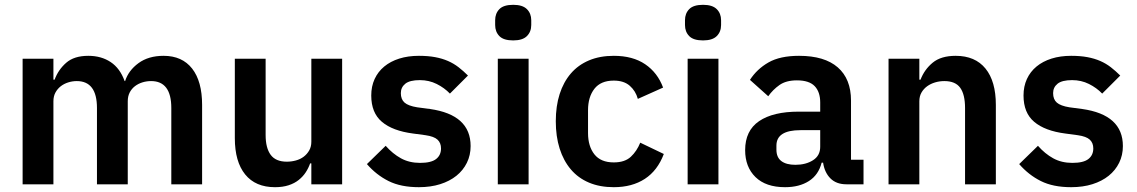

<svg xmlns="http://www.w3.org/2000/svg" viewBox="-20 -766 4726 798"><path d="M74 0V-522H202V-435H207Q222 -476 255 -505Q288 -534 347 -534Q401 -534 440 -508Q479 -482 498 -429H500Q514 -473 555.5 -503.5Q597 -534 660 -534Q737 -534 778.5 -481Q820 -428 820 -330V0H692V-317Q692 -429 608 -429Q589 -429 571.5 -423.5Q554 -418 540.5 -407.5Q527 -397 519 -381.5Q511 -366 511 -345V0H383V-317Q383 -429 299 -429Q281 -429 263.5 -423.5Q246 -418 232.5 -407.5Q219 -397 210.5 -381.5Q202 -366 202 -345V0Z M1274 -87H1269Q1262 -67 1250.5 -49.5Q1239 -32 1221.5 -18Q1204 -4 1179.5 4Q1155 12 1123 12Q1042 12 999 -41Q956 -94 956 -192V-522H1084V-205Q1084 -151 1105 -122.5Q1126 -94 1172 -94Q1191 -94 1209.5 -99Q1228 -104 1242 -114.5Q1256 -125 1265 -140.5Q1274 -156 1274 -177V-522H1402V0H1274Z M1721 12Q1646 12 1595 -13.5Q1544 -39 1505 -84L1583 -160Q1612 -127 1646.5 -108Q1681 -89 1726 -89Q1772 -89 1792.5 -105Q1813 -121 1813 -149Q1813 -172 1798.5 -185.5Q1784 -199 1749 -204L1697 -211Q1612 -222 1567.5 -259.5Q1523 -297 1523 -369Q1523 -407 1537 -437.5Q1551 -468 1577 -489.5Q1603 -511 1639.5 -522.5Q1676 -534 1721 -534Q1759 -534 1788.5 -528.5Q1818 -523 1842 -512.5Q1866 -502 1886 -486.5Q1906 -471 1925 -452L1850 -377Q1827 -401 1795 -417Q1763 -433 1725 -433Q1683 -433 1664.5 -418Q1646 -403 1646 -379Q1646 -353 1661.5 -339.5Q1677 -326 1714 -320L1767 -313Q1936 -289 1936 -159Q1936 -121 1920.5 -89.5Q1905 -58 1877 -35.5Q1849 -13 1809.5 -0.5Q1770 12 1721 12Z M2113 -598Q2073 -598 2055.5 -616Q2038 -634 2038 -662V-682Q2038 -710 2055.5 -728Q2073 -746 2113 -746Q2152 -746 2170 -728Q2188 -710 2188 -682V-662Q2188 -634 2170 -616Q2152 -598 2113 -598ZM2049 -522H2177V0H2049Z M2531 12Q2473 12 2428 -7Q2383 -26 2352.5 -62Q2322 -98 2306 -148.5Q2290 -199 2290 -262Q2290 -325 2306 -375Q2322 -425 2352.5 -460.5Q2383 -496 2428 -515Q2473 -534 2531 -534Q2610 -534 2661.5 -499Q2713 -464 2736 -402L2631 -355Q2622 -388 2597.5 -409.5Q2573 -431 2531 -431Q2477 -431 2450.5 -397Q2424 -363 2424 -308V-213Q2424 -158 2450.5 -124.5Q2477 -91 2531 -91Q2577 -91 2602 -114.5Q2627 -138 2641 -173L2739 -126Q2713 -57 2660 -22.5Q2607 12 2531 12Z M2902 -598Q2862 -598 2844.5 -616Q2827 -634 2827 -662V-682Q2827 -710 2844.5 -728Q2862 -746 2902 -746Q2941 -746 2959 -728Q2977 -710 2977 -682V-662Q2977 -634 2959 -616Q2941 -598 2902 -598ZM2838 -522H2966V0H2838Z M3498 0Q3456 0 3431.5 -24.5Q3407 -49 3401 -90H3395Q3382 -39 3342 -13.5Q3302 12 3243 12Q3163 12 3120 -30Q3077 -72 3077 -142Q3077 -223 3135 -262.5Q3193 -302 3300 -302H3389V-340Q3389 -384 3366 -408Q3343 -432 3292 -432Q3247 -432 3219.5 -412.5Q3192 -393 3173 -366L3097 -434Q3126 -479 3174 -506.5Q3222 -534 3301 -534Q3407 -534 3462 -486Q3517 -438 3517 -348V-102H3569V0ZM3286 -81Q3329 -81 3359 -100Q3389 -119 3389 -156V-225H3307Q3207 -225 3207 -161V-144Q3207 -112 3227.5 -96.5Q3248 -81 3286 -81Z M3673 0V-522H3801V-435H3806Q3822 -477 3856.5 -505.5Q3891 -534 3952 -534Q4033 -534 4076 -481Q4119 -428 4119 -330V0H3991V-317Q3991 -373 3971 -401Q3951 -429 3905 -429Q3885 -429 3866.5 -423.5Q3848 -418 3833.5 -407.5Q3819 -397 3810 -381.5Q3801 -366 3801 -345V0Z M4432 12Q4357 12 4306 -13.5Q4255 -39 4216 -84L4294 -160Q4323 -127 4357.5 -108Q4392 -89 4437 -89Q4483 -89 4503.5 -105Q4524 -121 4524 -149Q4524 -172 4509.5 -185.5Q4495 -199 4460 -204L4408 -211Q4323 -222 4278.5 -259.5Q4234 -297 4234 -369Q4234 -407 4248 -437.5Q4262 -468 4288 -489.5Q4314 -511 4350.5 -522.5Q4387 -534 4432 -534Q4470 -534 4499.5 -528.5Q4529 -523 4553 -512.5Q4577 -502 4597 -486.5Q4617 -471 4636 -452L4561 -377Q4538 -401 4506 -417Q4474 -433 4436 -433Q4394 -433 4375.5 -418Q4357 -403 4357 -379Q4357 -353 4372.5 -339.5Q4388 -326 4425 -320L4478 -313Q4647 -289 4647 -159Q4647 -121 4631.5 -89.5Q4616 -58 4588 -35.5Q4560 -13 4520.5 -0.5Q4481 12 4432 12Z"/></svg>

Font: IBM Plex Sans SmBld
Style: Regular
Weight: 600
Designer: Mike Abbink, Paul van der Laan, Pieter van Rosmalen
Foundry: Bold Monday
Version: Version 3.005